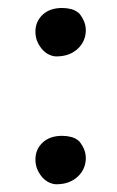

<svg xmlns="http://www.w3.org/2000/svg" viewBox="-20 -525 294 484"><path d="M179.7 -491.2Q196.3 -470.7 196.3 -449.2Q196.3 -420.9 175.8 -401.9Q155.3 -382.8 122.1 -382.8Q114.3 -382.8 105 -386.7Q95.7 -390.6 87.9 -398.9Q80.1 -407.2 74.7 -418.9Q69.3 -430.7 69.3 -445.3Q69.3 -470.7 87.4 -487.8Q105.5 -504.9 136.7 -504.9Q148.4 -504.9 159.7 -502Q170.9 -499 179.7 -491.2ZM179.7 -168.9Q196.3 -148.4 196.3 -127Q196.3 -98.6 175.8 -79.6Q155.3 -60.5 122.1 -60.5Q114.3 -60.5 105 -64.5Q95.7 -68.4 87.9 -76.7Q80.1 -85 74.7 -96.7Q69.3 -108.4 69.3 -123Q69.3 -148.4 87.4 -165.5Q105.5 -182.6 136.7 -182.6Q148.4 -182.6 159.7 -179.7Q170.9 -176.8 179.7 -168.9Z"/></svg>

Font: Single Day
Style: Regular
Weight: 400
Designer: DXKorea
Foundry: DXKorea
Version: Version 1.00